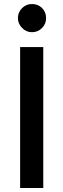

<svg xmlns="http://www.w3.org/2000/svg" viewBox="-20 -934 315 954"><path d="M209 -844Q209 -874 189 -894Q169 -914 139 -914Q110 -914 90 -894Q69 -873 69 -844Q69 -816 90 -795Q110 -774 139 -774Q168 -774 189 -795Q209 -815 209 -844ZM80 0H195V-700H80Z"/></svg>

Font: Unageo
Style: SemiBold
Weight: 600
Designer: Richard Sepsi
Foundry: Richard Sepsi
Version: Version 2.000